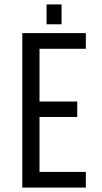

<svg xmlns="http://www.w3.org/2000/svg" viewBox="-20 -850 463 870"><path d="M259 -830V-740H191V-830ZM330 -390V-320H159V-71H369V0H81V-700H369V-629H159V-390Z"/></svg>

Font: Bebas Neue Regular
Style: Regular
Weight: 400
Designer: Ryoichi Tsunekawa & LGV (GE)
Foundry: Free Software Foundation, Inc.
Version: Version 1.003 August 13, 2016